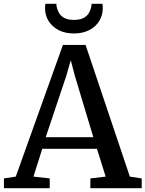

<svg xmlns="http://www.w3.org/2000/svg" viewBox="-28 -984 760 1004"><path d="M54.5 -60.5 301 -749H419.5L651 -60.5L713 -51V0H444.5V-51L524.5 -60.5L479 -206H193L147 -60.5L232 -51V0H-7.5V-51ZM460 -266.5 363.5 -587.5 342 -669 318 -585.5 211 -266.5ZM358.5 -809Q313 -809 279.2 -826.2Q245.5 -843.5 226.5 -873.5Q207.5 -903.5 207.5 -942Q207.5 -947.5 208 -953.2Q208.5 -959 209.5 -964H267Q267 -961.5 267.2 -957.8Q267.5 -954 268 -949.5Q271 -934.5 279.5 -918.2Q288 -902 306.8 -891Q325.5 -880 358.5 -880Q392 -880 410.8 -891Q429.5 -902 438 -918Q446.5 -934 449.5 -949.5Q450.5 -954 450.5 -957.8Q450.5 -961.5 450.5 -964H507.5Q508.5 -959 509 -953.5Q509.5 -948 509.5 -942.5Q509.5 -904 490.8 -873.8Q472 -843.5 438 -826.2Q404 -809 358.5 -809Z"/></svg>

Font: Merriweather Light 18pt Medium
Style: Regular
Weight: 500
Version: Version 2.100